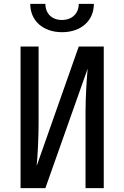

<svg xmlns="http://www.w3.org/2000/svg" viewBox="-20 -970 640 990"><path d="M300 -804C398 -804 464 -863 464 -950H386C386 -900 351 -867 299 -867C248 -867 214 -900 214 -950H136C136 -863 202 -804 300 -804ZM86 0H214L432 -616C427 -563 421 -466 421 -394V0H515V-730H386L169 -114C174 -165 179 -261 179 -334V-730H86Z"/></svg>

Font: JetBrains Mono Medium
Style: Regular
Weight: 436
Monospace: yes
Designer: Philipp Nurullin, Konstantin Bulenkov
Foundry: JetBrains
Version: Version 2.305